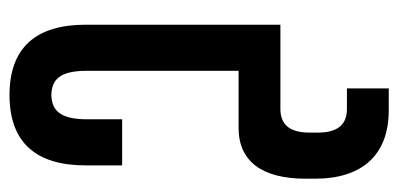

<svg xmlns="http://www.w3.org/2000/svg" viewBox="-237 -373 838 404"><g transform="rotate(-90 182.0 -171.0)"><path d="M184 -570C84 -570 36 -514 36 -410V-333H133V-407C133 -464 152 -481 184 -482C217 -481 235 -464 235 -407V-88H115C44 -88 8 -38 8 53V73C8 171 57 228 152 228H198V140H155C124 140 105 123 105 79V61C105 17 124 0 155 0H332V-410C332 -514 284 -570 184 -570Z"/></g></svg>

Font: Modon Arabic
Style: Bold
Weight: 700
Designer: Ahmedzaza
Foundry: Ahmedzaza
Version: Version 2.010